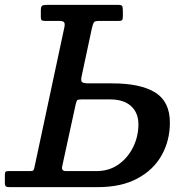

<svg xmlns="http://www.w3.org/2000/svg" viewBox="-58 -770 754 790"><path d="M66 -66Q76 -66 78.8 -68.8Q81.5 -71.5 83.5 -80.5L207 -658.5Q210 -673 205.5 -678.5Q201 -684 185 -684H127Q117 -684 113.5 -686.8Q110 -689.5 110 -699.5V-727Q110 -743.5 115.8 -746.8Q121.5 -750 136.5 -750H426Q441.5 -750 444.5 -745.5Q447.5 -741 447.5 -725.5V-704.5Q447.5 -692.5 445.2 -688.2Q443 -684 430.5 -684H352Q332 -684 328.2 -678.2Q324.5 -672.5 320 -653.5L277.5 -454.5Q273.5 -435.5 280.8 -431.2Q288 -427 308 -427H403.5Q520 -427 580.5 -389.5Q641 -352 641 -265.5Q641 -191.5 607.2 -131.2Q573.5 -71 507.2 -35.5Q441 0 344 0H-18Q-29.5 0 -33.8 -3.2Q-38 -6.5 -38 -19V-48.5Q-38 -59 -35.8 -62.5Q-33.5 -66 -23.5 -66ZM277.5 -361Q262 -361 259.2 -357.2Q256.5 -353.5 253 -339L198 -86Q193.5 -66 213 -66H338.5Q391 -66 429.8 -93.5Q468.5 -121 490 -165Q511.5 -209 511.5 -258.5Q511.5 -306 481.2 -333.5Q451 -361 395 -361Z"/></svg>

Font: Besley* Medium
Style: Italic
Weight: 500
Italic angle: -13°
Designer: Owen Earl
Foundry: indestructible type*
Version: Version 3.000; ttfautohint (v1.8.3)